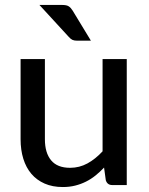

<svg xmlns="http://www.w3.org/2000/svg" viewBox="-20 -746 599 774"><path d="M491 -508V0H432.5Q412.5 0 406.5 -19.5L399.5 -70.5Q383 -53 365 -38.5Q347 -24 326.5 -13.8Q306 -3.5 283 2.2Q260 8 233.5 8Q191.5 8 159.8 -6Q128 -20 106.5 -45.2Q85 -70.5 74 -106Q63 -141.5 63 -184.5V-508H161V-184.5Q161 -130 186 -99.8Q211 -69.5 262.5 -69.5Q300 -69.5 332.5 -87.2Q365 -105 393.5 -136V-508ZM231.5 -726Q249 -726 257.5 -720.2Q266 -714.5 273 -703L346.5 -582H291Q279.5 -582 272.2 -585.2Q265 -588.5 257.5 -597L139 -726Z"/></svg>

Font: TypoPRO Lato
Style: Regular
Weight: 500
Designer: Lukasz Dziedzic with Adam Twardoch and Botio Nikoltchev
Foundry: tyPoland Lukasz Dziedzic
Version: Version 2.010; 2014-09-01; http://www.latofonts.com/